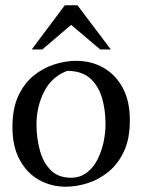

<svg xmlns="http://www.w3.org/2000/svg" viewBox="-20 -694 540 726"><path d="M229 12Q173 12 127 -14Q81 -40 54 -90.5Q27 -141 27 -213Q27 -284 49.5 -332Q72 -380 108.5 -409Q145 -438 187 -451Q229 -464 268 -464Q325 -464 371 -438Q417 -412 444 -362Q471 -312 471 -239Q471 -168 448 -120Q425 -72 388.5 -43Q352 -14 310 -1Q268 12 229 12ZM248 -22Q283 -22 308 -41Q333 -60 348.5 -90.5Q364 -121 371.5 -156Q379 -191 379 -224Q379 -279 365.5 -324.5Q352 -370 320.5 -398Q289 -426 234 -426Q174 -403 146 -346Q118 -289 118 -224Q118 -171 131 -124.5Q144 -78 172.5 -50Q201 -22 248 -22ZM100 -507 225 -674H273L399 -507H359L249 -600L140 -507Z"/></svg>

Font: Belleza
Style: Regular
Weight: 400
Designer: Eduardo Rodriguez Tunni
Foundry: Eduardo Rodriguez Tunni
Version: Version 1.003; ttfautohint (v1.8.4.7-5d5b)